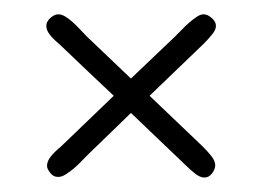

<svg xmlns="http://www.w3.org/2000/svg" viewBox="-20 -369 365 267"><path d="M162.1 -211.9 102.1 -153.8Q98.1 -149.9 92.8 -144.3Q87.4 -138.7 81.8 -134Q76.2 -129.4 70.6 -126Q64.9 -122.6 60.1 -123Q54.2 -123 49.8 -128.7Q45.4 -134.3 45.4 -138.2Q45.4 -145 50.8 -151.6Q56.2 -158.2 64.5 -165L138.2 -235.8L104 -268.1L62 -308.1Q53.7 -314.9 49.1 -321Q44.4 -327.1 44.4 -333Q44.4 -338.9 50 -344Q55.7 -349.1 61 -349.1Q65.9 -349.1 71.3 -345.7Q76.7 -342.3 81.8 -337.6Q86.9 -333 91.8 -327.6Q96.7 -322.3 101.1 -317.9L162.1 -259.8L223.1 -317.9Q227.5 -322.3 232.7 -327.6Q237.8 -333 243.2 -337.6Q248.5 -342.3 253.7 -345.7Q258.8 -349.1 263.2 -349.1Q268.6 -349.1 274.4 -344Q280.3 -338.9 280.3 -333Q280.3 -327.6 275.1 -321.3Q270 -314.9 263.2 -308.1L188 -235.8L262.2 -165Q269 -158.2 274.2 -151.6Q279.3 -145 279.3 -139.2Q279.3 -133.8 274.9 -127.9Q270.5 -122.1 264.2 -122.1Q258.3 -122.1 251.2 -127.7Q244.1 -133.3 237.3 -140.1Z"/></svg>

Font: Gruppo
Style: Regular
Weight: 400
Foundry: Vernon Adams
Version: Version 1.000